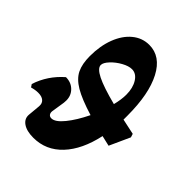

<svg xmlns="http://www.w3.org/2000/svg" viewBox="-215 -850 972 972"><g transform="rotate(45 271.0 -364.0)"><path d="M494 -231Q480 -235 438 -244Q412 -124 349 -57Q286 10 196 10Q148 10 121.5 -8.5Q95 -27 98 -58L104 -123Q106 -145 92.5 -157Q79 -169 53 -169Q32 -169 8 -162L-2 -177Q26 -263 96 -324Q133 -324 157 -300.5Q181 -277 181 -242Q181 -231 180 -225L169 -154Q167 -141 173 -132.5Q179 -124 191 -124Q218 -124 253 -167Q288 -210 320 -276Q232 -303 186.5 -330Q141 -357 123.5 -393Q106 -429 106 -485Q106 -558 128 -615.5Q150 -673 189.5 -705.5Q229 -738 279 -738Q361 -738 407.5 -649.5Q454 -561 454 -406V-378L538 -360L544 -341ZM364 -399Q375 -443 375 -477Q375 -525 355 -557Q335 -589 304 -589Q281 -589 251 -572.5Q221 -556 199 -532.5Q177 -509 177 -492Q177 -469 222 -446.5Q267 -424 364 -399Z"/></g></svg>

Font: Alegreya Black
Style: Italic
Weight: 900
Italic angle: -7°
Designer: Juan Pablo del Peral
Foundry: Huerta Tipografica
Version: Version 2.007; ttfautohint (v1.6)